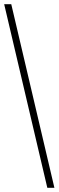

<svg xmlns="http://www.w3.org/2000/svg" viewBox="-20 -780 281 921"><path d="M207 121 0 -760H34L241 121Z"/></svg>

Font: Noto Serif Tamil Condensed ExtraLight
Style: Regular
Weight: 200
Width: 3
Designer: Indian Type Foundry, Tom Grace, and the Monotype Design Team
Foundry: Monotype Imaging Inc.
Version: Version 2.004; ttfautohint (v1.8.4.7-5d5b)